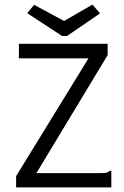

<svg xmlns="http://www.w3.org/2000/svg" viewBox="-20 -813 540 833"><path d="M50 -49 364 -560H62V-623H447V-574L138 -62H419Q436 -62 443 -64Q450 -66 456 -72H463V0H50ZM381 -793 414 -755 271 -657H249L98 -756L128 -792L258 -722Z"/></svg>

Font: Ligconsolata
Style: Regular
Weight: 400
Monospace: yes
Designer: Raph Levien, Cyreal, Brenton Simpson
Foundry: Raph Levien, Cyreal, Google
Version: Version 3.001; ttfautohint (v1.8.2.53-6de2)